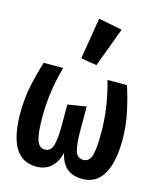

<svg xmlns="http://www.w3.org/2000/svg" viewBox="-127 -943 868 1049"><g transform="rotate(15 307.5 -419.0)"><path d="M542.6 -543.1Q563.1 -481 579.7 -405.4Q596.4 -329.7 596.4 -247.2Q596.4 -119.5 556.4 -52.1Q516.4 15.4 439.5 15.4Q385.6 15.4 352.6 -11Q319.5 -37.4 306.7 -95.9Q276.9 15.4 177.4 15.4Q19 15.4 19 -247.2Q19 -329.7 35.4 -405.9Q51.8 -482.1 71.8 -543.1H181.5Q159.5 -463.1 150.3 -394.1Q141 -325.1 141 -252.8Q141 -171.3 153.1 -129Q165.1 -86.7 200 -86.7Q233.8 -86.7 244.6 -125.6Q255.4 -164.6 255.4 -239V-356.4L360.5 -373.3V-242.1Q360.5 -161.5 371.3 -124.1Q382.1 -86.7 416.9 -86.7Q452.8 -86.7 463.6 -129Q474.4 -171.3 474.4 -252.8Q474.4 -324.6 464.4 -394.1Q454.4 -463.6 432.8 -543.1ZM302.1 -854.4 435.9 -827.7 353.3 -605.1 263.6 -620.5Z"/></g></svg>

Font: Fira Code SemiBold
Style: Regular
Weight: 600
Designer: Carrois Corporate, Edenspiekermann AG, Nikita Prokopov
Foundry: Carrois Corporate, Edenspiekermann AG, Nikita Prokopov
Version: Version 6.002